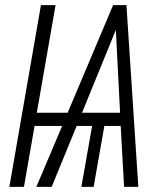

<svg xmlns="http://www.w3.org/2000/svg" viewBox="-20 -731 627 751"><path d="M452.1 -238.3H388.2L346.2 0H298.3L340.3 -238.3H279.8L182.1 0H122.1L223.1 -238.3H115.2L73.7 0H16.6L140.1 -710.9H197.3L124 -290H244.6L422.4 -710.9H474.6L521 0H465.3ZM300.8 -290H449.7L433.1 -613.8Z"/></svg>

Font: Roboto Mono Light
Style: Italic
Weight: 300
Designer: Google
Version: Version 2.000985; 2015; ttfautohint (v1.3)